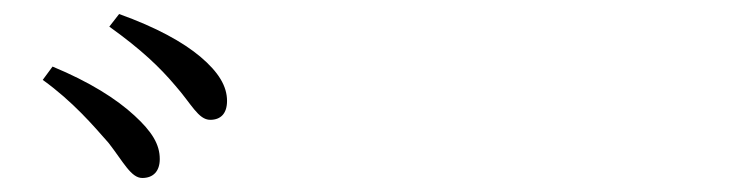

<svg xmlns="http://www.w3.org/2000/svg" viewBox="-20 -862 1040 274"><path d="M135 -658C156 -631 167 -608 183 -608C199 -608 208 -618 208 -635C208 -656 197 -674 172 -697C146 -721 108 -745 55 -767L41 -748C84 -717 113 -683 135 -658ZM230 -740C253 -714 263 -691 280 -691C295 -691 304 -700 304 -718C304 -739 292 -759 266 -781C241 -802 203 -823 150 -842L136 -824C182 -791 208 -766 230 -740Z"/></svg>

Font: Noto Serif CJK KR
Style: Regular
Weight: 400
Designer: Ryoko NISHIZUKA 西塚涼子 (kana & ideographs); Frank Grießhammer (Latin, Greek & Cyrillic); Wenlong ZHANG 张文龙 (bopomofo); San
Foundry: Adobe
Version: Version 2.001;hotconv 1.1.0;makeotfexe 2.6.0